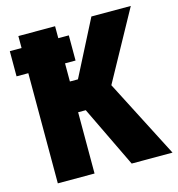

<svg xmlns="http://www.w3.org/2000/svg" viewBox="-106 -807 833 899"><g transform="rotate(-15 310.0 -357.0)"><path d="M64 0H242V-297H279L422 0H620L425 -379L609 -714H418L281 -446H242V-534H293V-656H242V-714H64V-656H7V-534H64Z"/></g></svg>

Font: Noto Sans Condensed Black
Style: Regular
Weight: 900
Width: 3
Designer: Monotype Design Team
Foundry: Monotype Imaging Inc.
Version: Version 2.013